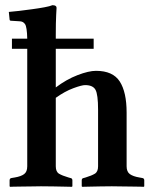

<svg xmlns="http://www.w3.org/2000/svg" viewBox="-20 -718 590 740"><path d="M468 -77Q468 -56 480.5 -47Q493 -38 517 -34L528 -32Q536 -31 536 -23V0L534 2Q534 2 520.5 1.5Q507 1 487 1Q467 1 446.5 0.5Q426 0 411 0Q394 0 366.5 0.5Q339 1 318 1.5Q297 2 297 2L295 0V-23Q295 -31 303 -32L310 -34Q333 -41 345.5 -48.5Q358 -56 358 -77V-295Q358 -354 348 -372Q338 -390 308 -390Q295 -390 262.5 -378Q230 -366 195 -341V-77Q195 -56 207.5 -48.5Q220 -41 244 -34L251 -32Q259 -31 259 -23V0L257 2Q257 2 235.5 1.5Q214 1 186 0.5Q158 0 138 0Q125 0 105 0.5Q85 1 65.5 1Q46 1 32.5 1.5Q19 2 19 2L17 0V-23Q17 -31 25 -32L37 -34Q61 -38 73 -47Q85 -56 85 -77V-530H26V-569H85Q84 -614 76.5 -625Q69 -636 55 -636L23 -638Q17 -638 17 -643L14 -672Q29 -673 53.5 -676Q78 -679 104 -682.5Q130 -686 151.5 -690Q173 -694 182 -698Q198 -698 198 -688Q198 -688 196.5 -660Q195 -632 195 -583V-569H341V-530H195V-381Q236 -412 279 -428.5Q322 -445 350 -445Q415 -445 441.5 -404Q468 -363 468 -284Z"/></svg>

Font: Libertinus Serif SemiBold
Style: Regular
Weight: 600
Designer: Philipp H. Poll, Khaled Hosny
Foundry: Caleb Maclennan
Version: Version 7.051;RELEASE